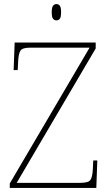

<svg xmlns="http://www.w3.org/2000/svg" viewBox="-20 -923 538 943"><path d="M28 0V-22L420 -689H130Q91 -689 81 -675Q71 -661 69 -620L67 -579H47L52 -714H450V-685L62 -25H375Q414 -25 424 -39Q434 -53 436 -93L438 -135H458L453 0ZM257 -823Q247 -823 240.5 -831Q234 -839 234 -863Q234 -886 240.5 -894.5Q247 -903 257 -903Q268 -903 274 -894.5Q280 -886 280 -863Q280 -839 274 -831Q268 -823 257 -823Z"/></svg>

Font: Noto Serif Devanagari Thin
Style: Regular
Weight: 100
Designer: Universal Thirst, Indian Type Foundry and the Monotype Design Team
Foundry: Monotype Imaging Inc.
Version: Version 2.004; ttfautohint (v1.8.4.7-5d5b)